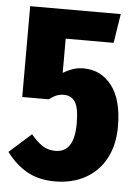

<svg xmlns="http://www.w3.org/2000/svg" viewBox="-52 -736 572 794"><g transform="rotate(5 234.0 -338.5)"><path d="M398 -574H199V-432Q223 -446 242.5 -452Q262 -458 284 -458Q356 -458 401 -400Q446 -342 446 -230Q446 -155 416.5 -99Q387 -43 332.5 -12.5Q278 18 205 18Q138 18 89.5 -9.5Q41 -37 4 -87L95 -168Q120 -138 143 -123Q166 -108 197 -108Q275 -108 275 -228Q275 -293 259 -317.5Q243 -342 212 -342Q196 -342 182 -336.5Q168 -331 151 -318H41V-695H417Z"/></g></svg>

Font: Fira Sans Extra Condensed ExtraBold
Style: Regular
Weight: 800
Width: 1
Designer: Carrois Corporate & Edenspiekermann AG
Foundry: Carrois Corporate GbR & Edenspiekermann AG
Version: Version 4.203